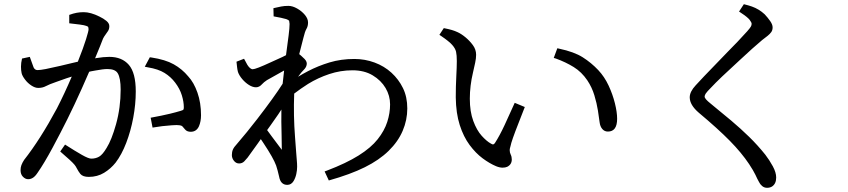

<svg xmlns="http://www.w3.org/2000/svg" viewBox="-20 -825 4040 915"><path d="M938 -276Q938 -246 928 -223Q916 -197 889 -197Q871 -197 862 -208Q856 -215 849 -223Q845 -227 836 -228Q828 -229 821.5 -229Q815 -229 799 -228Q753 -225 707 -217L698 -264Q753 -274 790 -283Q819 -290 842 -297Q853 -300 854.5 -303.5Q856 -307 856 -314Q856 -340 846.5 -371Q837 -402 815 -431Q794 -459 764 -477.5Q734 -496 685 -504L670 -507L694 -552L702 -551Q768 -541 808 -518.5Q848 -496 877 -461Q904 -432 921 -383.5Q938 -335 938 -276ZM415 -69Q436 -69 452.5 -78.5Q469 -88 488 -120Q512 -158 533 -233Q555 -312 555 -398Q555 -453 541 -476Q529 -496 492 -496Q472 -496 435 -489Q406 -484 405 -483Q334 -318 268 -192L230 -120Q190 -46 160 -3Q149 14 138 21.5Q127 29 114 29Q101 29 89.5 17.5Q78 6 78 -14Q78 -27 82 -38Q87 -51 95 -63Q172 -161 251 -308Q288 -380 322 -460L297 -452Q276 -445 249 -435Q214 -423 198.5 -414.5Q183 -406 162 -406Q147 -406 129.5 -417.5Q112 -429 100 -445Q86 -463 83 -476.5Q80 -490 80 -507.5Q80 -525 85 -546L122 -554Q132 -525 140 -504Q146 -491 159 -491Q172 -491 198 -496Q274 -512 321 -524Q336 -528 351 -531Q378 -599 390 -638Q402 -677 402 -684.5Q402 -692 400 -697Q400 -698 391.5 -701.5Q383 -705 360 -708Q337 -711 310 -714V-754Q329 -761 345 -764Q361 -767 379 -767Q412 -767 454 -746Q473 -737 487 -725.5Q501 -714 501 -700.5Q501 -687 495 -677.5Q489 -668 482.5 -659.5Q476 -651 471 -641Q461 -614 433 -547Q435 -547 438 -548Q474 -554 501 -554Q561 -554 594 -516Q627 -478 627 -389Q627 -328 615 -264Q603 -200 581.5 -144Q560 -88 531 -50Q508 -21 476 -1.5Q444 18 403 18Q375 18 363 4Q353 -9 347 -21Q341 -33 335 -40Q322 -56 267 -103L290 -136Q340 -104 371 -86.5Q402 -69 415 -69Z M1321 -303Q1320 -301 1306 -280Q1284 -248 1271 -230Q1258 -212 1253 -205Q1261 -194 1275 -175Q1287 -159 1323 -111Q1323 -138 1322 -180Q1320 -247 1321 -303ZM1114 -482Q1111 -494 1110 -504L1107 -531L1143 -545L1148 -536Q1159 -513 1168 -504Q1177 -495 1184 -495Q1199 -495 1270 -528L1325 -553Q1335 -558 1343 -562Q1351 -621 1355.5 -656.5Q1360 -692 1360 -711L1358 -726Q1355 -730 1344 -734Q1324 -740 1284 -747L1283 -786Q1305 -791 1320 -794Q1335 -797 1354.5 -797Q1374 -797 1396 -784.5Q1418 -772 1433 -754Q1448 -736 1448 -718Q1448 -700 1440.5 -687.5Q1433 -675 1426 -645L1406 -567Q1415 -560 1424 -551Q1442 -536 1442 -522.5Q1442 -509 1432 -497Q1415 -480 1401 -460Q1400 -460 1400 -459Q1423 -473 1448 -486Q1496 -511 1550.5 -527.5Q1605 -544 1669 -544Q1719 -544 1765 -527Q1811 -510 1845.5 -478.5Q1880 -447 1900.5 -405Q1921 -363 1921 -308Q1921 -253 1899 -201.5Q1877 -150 1832 -106Q1787 -62 1718.5 -28Q1650 6 1547 35L1527 -8L1538 -12Q1630 -47 1689 -84Q1748 -121 1780 -161.5Q1812 -202 1825.5 -244Q1839 -286 1839 -327.5Q1839 -369 1817.5 -405.5Q1796 -442 1756 -466Q1716 -490 1659.5 -490Q1603 -490 1549 -472Q1495 -454 1448 -425Q1412 -402 1382 -379Q1378 -274 1386 -172Q1390 -122 1391.5 -98.5Q1393 -75 1394.5 -60.5Q1396 -46 1396 -30Q1396 -14 1392 4.5Q1388 23 1379 38Q1368 56 1349 56Q1317 56 1310 16Q1303 -15 1296 -36Q1283 -72 1235 -144Q1224 -161 1223 -162Q1216 -152 1209 -142L1160 -74Q1151 -64 1144 -56Q1134 -46 1119.5 -46Q1105 -46 1095 -58.5Q1085 -71 1085 -86Q1085 -101 1090 -112.5Q1095 -124 1110 -140Q1155 -192 1206 -258Q1287 -363 1327 -426Q1330 -459 1334 -489Q1300 -470 1252 -443Q1237 -433 1229 -424Q1216 -409 1200 -409Q1184 -409 1166.5 -420Q1149 -431 1134.5 -448Q1120 -465 1114 -482Z M2831 -491Q2861 -459 2880.5 -417Q2900 -375 2910.5 -332.5Q2921 -290 2921 -259Q2921 -198 2877 -198Q2861 -198 2850.5 -210Q2840 -222 2837.5 -242.5Q2835 -263 2829.5 -298Q2824 -333 2812.5 -371Q2801 -409 2779 -442Q2752 -482 2714 -505.5Q2676 -529 2629 -546L2619 -549L2636 -595L2645 -593Q2716 -578 2757 -552Q2798 -526 2831 -491ZM2152 -361Q2152 -414 2154.5 -460Q2157 -506 2157 -534Q2157 -562 2153.5 -578Q2150 -594 2135 -611Q2120 -628 2083 -653L2074 -659L2095 -691Q2120 -686 2133.5 -682Q2147 -678 2160 -672Q2178 -664 2198 -647.5Q2218 -631 2233.5 -610Q2249 -589 2249 -564Q2249 -547 2244.5 -526Q2240 -505 2234 -479Q2219 -416 2219 -354.5Q2219 -293 2235.5 -248.5Q2252 -204 2275.5 -178Q2299 -152 2319 -141Q2326 -137 2328 -137Q2330 -137 2331 -137Q2335 -138 2339 -144Q2361 -178 2385 -229.5Q2409 -281 2433 -335L2481 -315Q2465 -274 2451 -238Q2417 -152 2413 -129Q2409 -116 2409 -110Q2409 -98 2414 -88Q2419 -78 2419 -65Q2419 -41 2397 -30Q2388 -26 2375 -26Q2361 -26 2344 -33Q2313 -46 2280 -70.5Q2247 -95 2218 -134Q2189 -173 2171 -229Q2153 -285 2152 -361Z M3563 -794Q3597 -782 3624 -757Q3639 -741 3650.5 -724.5Q3662 -708 3662 -694.5Q3662 -681 3655.5 -672Q3649 -663 3638.5 -654.5Q3628 -646 3612 -634Q3569 -598 3507 -540Q3404 -446 3370 -409Q3349 -388 3343.5 -379.5Q3338 -371 3338 -365Q3338 -359 3345 -351Q3352 -343 3367 -331Q3420 -288 3465 -250Q3510 -212 3550 -173Q3590 -134 3627 -88Q3647 -62 3663 -32.5Q3679 -3 3679 21Q3679 51 3659 64Q3649 70 3635.5 70Q3622 70 3612 61.5Q3602 53 3597 42Q3589 28 3580 8Q3571 -11 3550 -43Q3514 -97 3458 -154Q3402 -211 3310 -288Q3267 -325 3267 -361Q3267 -388 3295 -418Q3311 -436 3336 -462Q3417 -546 3447 -577Q3496 -626 3541 -676Q3555 -692 3558.5 -698.5Q3562 -705 3562 -711.5Q3562 -718 3552.5 -730.5Q3543 -743 3511 -764L3502 -770L3525 -805Q3549 -799 3563 -794Z"/></svg>

Font: Early Summer Mincho Screen
Style: Regular
Weight: 400
Designer: GuiWonder
Version: Version 1.002